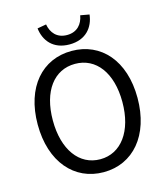

<svg xmlns="http://www.w3.org/2000/svg" viewBox="-135 -1046 1013 1163"><g transform="rotate(-15 371.0 -464.5)"><path d="M371 13C555 13 684 -134 684 -369C684 -604 555 -747 371 -747C187 -747 58 -604 58 -369C58 -134 187 13 371 13ZM371 -68C239 -68 153 -186 153 -369C153 -553 239 -666 371 -666C502 -666 589 -553 589 -369C589 -186 502 -68 371 -68ZM371 -788C474 -788 525 -854 534 -932L478 -942C469 -889 435 -847 371 -847C307 -847 273 -889 264 -942L208 -932C217 -854 268 -788 371 -788Z"/></g></svg>

Font: Microsoft YaHei
Style: Regular
Weight: 400
Designer: Ryoko NISHIZUKA 西塚涼子 (kana, bopomofo & ideographs); Paul D. Hunt (Latin, Greek & Cyrillic); Sandoll Communications 산돌커뮤니
Foundry: Adobe
Version: Version 2.001;hotconv 1.0.111;makeotfexe 2.5.65597